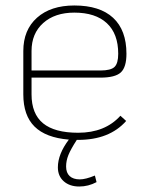

<svg xmlns="http://www.w3.org/2000/svg" viewBox="-20 -500 531 700"><path d="M419 -78 440 -59Q379 10 265 10H260Q238 44 229.5 65Q221 86 221 107Q221 130 234 142Q247 154 271 154Q292 154 326 140L332 164Q302 180 269 180Q234 180 212.5 161Q191 142 191 110Q191 62 231 9Q147 2 106 -38.5Q65 -79 65 -156V-314Q65 -391 115 -435.5Q165 -480 251 -480Q344 -480 392.5 -435Q441 -390 441 -304Q441 -255 420.5 -236Q400 -217 346 -217H95V-156Q95 -85 137 -50.5Q179 -16 265 -16Q363 -16 419 -78ZM95 -314V-243H346Q384 -243 397.5 -256Q411 -269 411 -304Q411 -377 369.5 -415.5Q328 -454 251 -454Q180 -454 137.5 -416Q95 -378 95 -314Z"/></svg>

Font: KoHo ExtraLight
Style: Regular
Weight: 275
Version: Version 1.000; ttfautohint (v1.6)